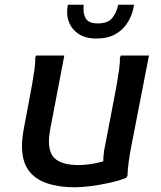

<svg xmlns="http://www.w3.org/2000/svg" viewBox="-20 -780 682 812"><path d="M73 -163Q73 -179 75 -197.5Q77 -216 81 -237L108 -381Q112 -401 117 -430.5Q122 -460 126 -488.5Q130 -517 129 -536L133 -545H252L193 -237Q190 -221 188.5 -207.5Q187 -194 187 -182Q187 -126 219 -104Q251 -82 311 -82Q343 -82 378 -88.5Q413 -95 441 -106L417 -75Q416 -93 417.5 -117.5Q419 -142 425 -167L466 -381Q470 -401 475 -430.5Q480 -460 484 -488.5Q488 -517 487 -536L491 -545H610L535 -160Q529 -129 524.5 -97Q520 -65 519 -36L514 -28Q484 -16 444 -7Q404 2 364.5 7Q325 12 295 12Q229 12 178.5 -5Q128 -22 100.5 -60Q73 -98 73 -163ZM388 -617Q342 -617 312.5 -636.5Q283 -656 271 -688.5Q259 -721 267 -760H334Q330 -724 342.5 -702.5Q355 -681 393 -681Q435 -681 453.5 -702.5Q472 -724 480 -760H547Q541 -720 521.5 -687.5Q502 -655 469 -636Q436 -617 388 -617Z"/></svg>

Font: Kufam Medium
Style: Italic
Weight: 500
Italic angle: -11°
Designer: Artur Schmal
Foundry: Original Type
Version: Version 1.301; ttfautohint (v1.8.3)